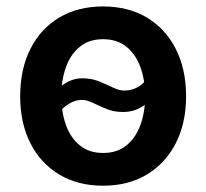

<svg xmlns="http://www.w3.org/2000/svg" viewBox="-20 -573 649 604"><path d="M304.2 11.2Q224.6 11.2 166 -24.2Q107.4 -59.6 75.4 -122.8Q43.5 -186 43.5 -270Q43.5 -355 75.4 -418.7Q107.4 -482.4 166 -517.6Q224.6 -552.7 304.2 -552.7Q383.8 -552.7 442.4 -517.6Q501 -482.4 533.2 -418.7Q565.4 -355 565.4 -270Q565.4 -186 533.2 -122.8Q501 -59.6 442.4 -24.2Q383.8 11.2 304.2 11.2ZM304.2 -91.8Q348.6 -91.8 377.9 -115.7Q407.2 -139.6 421.9 -180.2Q436.5 -220.7 436.5 -270.5Q436.5 -320.8 421.9 -361.3Q407.2 -401.9 377.9 -425.8Q348.6 -449.7 304.2 -449.7Q260.3 -449.7 231 -425.8Q201.7 -401.9 187.3 -361.3Q172.9 -320.8 172.9 -270.5Q172.9 -220.7 187.3 -180.2Q201.7 -139.6 231 -115.7Q260.3 -91.8 304.2 -91.8ZM151.4 -203.6 109.9 -235.8Q142.1 -277.8 172.9 -302.2Q203.6 -326.7 238.8 -326.7Q267.6 -326.7 291.3 -317.1Q314.9 -307.6 334.7 -297.9Q354.5 -288.1 370.6 -288.1Q393.6 -288.1 413.8 -299.1Q434.1 -310.1 455.6 -342.3L498 -313.5Q466.8 -267.1 436.5 -243.9Q406.2 -220.7 367.2 -220.7Q338.4 -220.7 315.2 -230.2Q292 -239.7 272.7 -249.3Q253.4 -258.8 237.3 -258.8Q194.8 -258.8 151.4 -203.6Z"/></svg>

Font: Inter SemiBold
Style: Regular
Weight: 600
Designer: Rasmus Andersson
Foundry: rsms
Version: Version 4.001;git-9221beed3